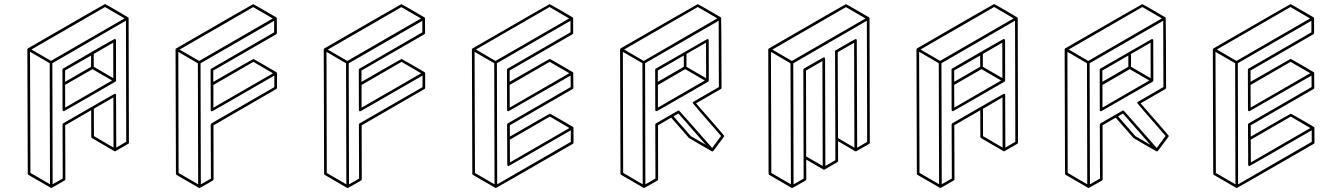

<svg xmlns="http://www.w3.org/2000/svg" viewBox="-20 -854 6632 949"><path d="M295.4 -304.2Q293.9 -304.2 292.5 -305.2Q289.1 -307.1 289.1 -311L288.6 -509.8Q288.6 -513.2 291.5 -515.1Q543.9 -661.6 546.4 -661.6Q552.2 -661.6 553.2 -654.8L553.7 -455.6Q553.2 -452.1 550.3 -450.2Q297.4 -304.2 295.4 -304.2ZM301.8 -449.7 430.2 -523.9V-579.6L301.8 -505.9ZM302.2 -322.3 533.7 -456.1 437 -512.2 301.8 -434.6ZM540 -467.8 539.6 -643.1 443.4 -587.4V-523.9ZM233.9 75.2 231.4 74.7Q231.4 74.2 231 74.2L120.1 10.3Q117.2 8.3 117.2 4.4L115.2 -609.9Q115.7 -613.3 118.7 -615.2Q497.1 -834 499 -834Q501 -834 557.1 -801.3L613.3 -768.1L614.3 -767.6L615.7 -764.2L617.2 -149.4Q617.2 -145.5 614.3 -143.6L549.8 -106.4H546.4L434.6 -171.4Q431.2 -173.3 431.2 -177.2L430.7 -309.1L302.2 -234.9L303.2 32.2Q303.2 35.6 299.8 37.6Q235.4 75.2 233.9 75.2ZM227.1 56.6 225.6 -541.5 128.4 -598.1 130.4 0.5ZM231.9 -553.2 595.7 -763.2 499 -819.3 135.3 -609.4ZM541 -124.5 540.5 -372.6 443.8 -316.4 444.3 -181.2ZM240.2 56.6 290 28.3 289.1 -238.8Q289.1 -242.7 292.5 -244.6Q545.4 -390.6 547.4 -390.6Q553.7 -390.6 553.7 -383.8L554.7 -124.5L604 -153.3L602.5 -752L238.8 -541.5Z M966.3 75.2H963.9L853 10.7Q849.6 8.8 849.6 4.9L847.7 -609.4Q848.1 -612.8 851.1 -614.7Q1229.5 -833.5 1231.4 -833.5Q1233.4 -833.5 1344.7 -768.6L1345.7 -767.6L1346.7 -767.1V-766.6H1347.2L1348.1 -764.6L1348.6 -690.4Q1348.1 -686.5 1345.2 -684.6L1034.2 -505.4V-449.2Q1230.5 -562.5 1232.4 -562.5Q1233.9 -562.5 1290 -530Q1346.2 -497.6 1346.2 -497.1H1346.7V-496.6Q1347.2 -496.1 1347.4 -495.8Q1347.7 -495.6 1347.9 -495.6Q1348.1 -495.6 1348.1 -495.1L1348.6 -492.7H1349.1V-419.4Q1349.1 -416 1345.7 -414.1L1035.2 -234.4L1035.6 32.7Q1035.6 36.1 1032.2 38.1Q968.8 75.2 966.3 75.2ZM1034.7 -321.8 1329.1 -491.7 1232.4 -548.3 1034.7 -434.1ZM959.5 57.1 958 -541 861.3 -597.7 862.8 1ZM964.4 -552.7 1328.1 -762.7 1231.4 -818.8 867.7 -608.9ZM972.7 57.1 1022.5 28.8 1021.5 -238.3Q1022 -242.2 1024.9 -244.1L1335.9 -423.3V-480.5Q1029.8 -303.7 1028.3 -303.7Q1022 -303.7 1021.5 -310.5L1021 -509.3Q1021 -512.7 1024.4 -514.6L1335 -694.3V-751L971.2 -541Z M1698.7 75.2H1696.3L1585.4 10.7Q1582 8.8 1582 4.9L1580.1 -609.4Q1580.6 -612.8 1583.5 -614.7Q1961.9 -833.5 1963.9 -833.5Q1965.8 -833.5 2077.1 -768.6L2078.1 -767.6L2079.1 -767.1V-766.6H2079.6L2080.6 -764.6L2081.1 -690.4Q2080.6 -686.5 2077.6 -684.6L1766.6 -505.4V-449.2Q1962.9 -562.5 1964.8 -562.5Q1966.3 -562.5 2022.5 -530Q2078.6 -497.6 2078.6 -497.1H2079.1V-496.6Q2079.6 -496.1 2079.8 -495.8Q2080.1 -495.6 2080.3 -495.6Q2080.6 -495.6 2080.6 -495.1L2081.1 -492.7H2081.5V-419.4Q2081.5 -416 2078.1 -414.1L1767.6 -234.4L1768.1 32.7Q1768.1 36.1 1764.6 38.1Q1701.2 75.2 1698.7 75.2ZM1767.1 -321.8 2061.5 -491.7 1964.8 -548.3 1767.1 -434.1ZM1691.9 57.1 1690.4 -541 1593.8 -597.7 1595.2 1ZM1696.8 -552.7 2060.5 -762.7 1963.9 -818.8 1600.1 -608.9ZM1705.1 57.1 1754.9 28.8 1753.9 -238.3Q1754.4 -242.2 1757.3 -244.1L2068.4 -423.3V-480.5Q1762.2 -303.7 1760.7 -303.7Q1754.4 -303.7 1753.9 -310.5L1753.4 -509.3Q1753.4 -512.7 1756.8 -514.6L2067.4 -694.3V-751L1703.6 -541Z M2431.2 75.2H2429.2L2317.4 10.3Q2314.5 8.3 2314.5 4.9L2312.5 -609.9Q2313 -613.3 2315.9 -614.7Q2694.3 -833.5 2696.3 -833.5Q2698.2 -833.5 2754.2 -801Q2810.1 -768.6 2810.5 -768.1L2811.5 -767.1V-766.6Q2812 -766.6 2812 -766.4Q2812 -766.1 2812.5 -765.6L2813 -763.7V-690.4Q2813 -687 2810.1 -685.1L2499 -505.4V-449.7Q2695.3 -563 2696.8 -563Q2698.7 -563 2754.9 -530.3Q2811 -497.6 2811.5 -497.1Q2812 -497.1 2812 -496.6V-496.1H2812.5V-495.6H2813L2813.5 -492.7Q2814 -492.7 2814 -419.9Q2814 -416 2810.5 -414.1L2500 -234.9V-178.7Q2695.8 -292 2697.8 -292Q2699.7 -292 2756.3 -259.3L2812 -226.6L2813 -225.6V-225.1H2813.5L2814 -224.1L2814.5 -222.2L2814.9 -148.9Q2814.5 -145.5 2811.5 -143.1Q2433.1 75.2 2431.2 75.2ZM2500.5 -51.3 2794.4 -221.2 2697.8 -277.8 2500 -163.6ZM2499.5 -322.3 2793.9 -492.2 2696.8 -548.3 2499 -434.1ZM2424.3 57.1 2422.9 -541.5 2325.7 -597.7 2327.6 1ZM2429.2 -552.7 2793 -762.7 2696.3 -819.3 2332.5 -609.4ZM2437.5 57.1 2801.3 -152.8V-210Q2495.6 -33.2 2493.7 -33.2Q2487.3 -33.2 2487.3 -40L2486.3 -238.3Q2486.8 -242.2 2489.7 -244.1L2800.8 -423.8L2800.3 -480.5Q2494.6 -304.2 2493.2 -304.2Q2486.3 -304.2 2486.3 -310.5L2485.8 -509.3Q2485.8 -513.2 2489.3 -515.1L2799.8 -694.3V-751.5L2436 -541.5Z M3163.6 75.2H3161.6Q3161.6 74.7 3160.9 74.5Q3160.2 74.2 3050.3 10.3Q3046.9 8.3 3046.9 4.4L3044.9 -609.9Q3045.4 -613.3 3048.3 -615.2Q3426.8 -833.5 3428.7 -833.5Q3430.7 -833.5 3486.6 -801Q3542.5 -768.6 3543 -768.1H3543.5L3544.4 -766.1Q3545.4 -766.1 3546.4 -419.9Q3546.4 -416 3543 -414.1L3420.4 -343.3Q3559.1 -185.1 3559.6 -182.6Q3559.6 -180.2 3558.1 -178.2L3505.9 -107.9H3505.4Q3505.4 -106.9 3504.4 -106.4Q3503.4 -106 3502 -106V-105.5Q3500 -106 3498.5 -106.2Q3497.1 -106.4 3441.7 -138.7Q3386.2 -170.9 3385.3 -171.9L3297.4 -272.5L3232.4 -234.9L3232.9 32.2Q3232.9 36.1 3229.5 38.1Q3165.5 75.2 3163.6 75.2ZM3156.7 57.1 3155.3 -541.5 3058.6 -597.7 3060.1 0.5ZM3161.6 -552.7 3525.4 -763.2 3428.7 -819.3 3064.9 -609.4ZM3468.8 -138.2 3333 -293 3309.1 -278.8 3394.5 -181.2ZM3169.9 57.1 3219.7 28.3 3218.8 -238.8Q3219.2 -242.2 3222.2 -244.1L3331.1 -307.1Q3333.5 -308.1 3335.9 -308.1Q3337.4 -307.6 3500 -122.6L3543.9 -182.1Q3403.3 -343.3 3403.3 -345.2Q3403.3 -348.6 3406.7 -350.6L3533.2 -423.8L3532.2 -751.5L3168.5 -541.5ZM3225.6 -304.2Q3218.8 -304.2 3218.8 -310.5L3218.3 -509.3Q3218.3 -513.2 3221.7 -515.1Q3475.1 -661.1 3476.1 -661.1Q3482.9 -661.1 3482.9 -654.3L3483.4 -455.6Q3482.9 -452.1 3480 -450.2Q3227.1 -304.2 3225.6 -304.2ZM3231.4 -449.7 3359.9 -523.9V-579.6L3231.4 -505.4ZM3231.9 -322.3 3463.4 -456.1 3366.7 -512.2 3231.9 -434.1ZM3470.2 -467.3 3469.7 -643.1 3373 -587.4V-523.9Z M3896 75.2Q3893.6 75.2 3893.6 74.7H3892.6L3782.2 10.3Q3779.3 8.3 3778.8 4.9L3777.3 -609.4Q3777.8 -612.8 3780.8 -614.7Q4159.2 -833.5 4161.1 -833.5Q4162.6 -833.5 4219.2 -800.8L4275.4 -768.1V-767.6H4275.9V-767.1H4276.4L4276.9 -766.1L4277.8 -763.2L4279.3 -148.9Q4279.3 -145 4276.4 -143.1Q4212.4 -106.4 4211.7 -106.2Q4210.9 -106 4210 -106L4207.5 -106.4L4122.1 -156.2L4122.6 -58.1Q4122.1 -54.7 4119.1 -52.7Q4055.2 -15.6 4054.4 -15.4Q4053.7 -15.1 4052.7 -15.1Q4051.8 -15.1 4051 -15.4Q4050.3 -15.6 4049.8 -16.1L3964.8 -65.4L3965.3 32.2Q3965.3 36.1 3961.9 38.1Q3897.9 75.2 3896 75.2ZM3889.2 57.1 3887.2 -541 3790.5 -597.7 3792.5 1ZM3894 -552.7 4257.8 -762.7 4161.1 -818.8 3797.4 -608.9ZM4046.4 -33.7 4044.9 -552.2 3963.9 -505.4 3964.8 -80.6ZM4203.1 -124 4201.7 -642.6 4120.6 -596.2 4122.1 -171.4ZM3902.3 57.1 3952.1 28.8 3950.7 -509.3Q3950.7 -512.7 3953.6 -515.1Q4049.3 -570.3 4051.3 -570.3Q4058.1 -570.3 4058.1 -563.5L4059.6 -33.7L4108.9 -62V-167.5L4107.4 -599.6Q4107.4 -603.5 4110.8 -605.5Q4206.5 -661.1 4208.5 -661.1Q4214.8 -661.1 4214.8 -654.3L4216.8 -124L4266.1 -152.8L4264.6 -751.5L3900.9 -541Z M4689.9 -304.2Q4688.5 -304.2 4687 -305.2Q4683.6 -307.1 4683.6 -311L4683.1 -509.8Q4683.1 -513.2 4686 -515.1Q4938.5 -661.6 4940.9 -661.6Q4946.8 -661.6 4947.8 -654.8L4948.2 -455.6Q4947.8 -452.1 4944.8 -450.2Q4691.9 -304.2 4689.9 -304.2ZM4696.3 -449.7 4824.7 -523.9V-579.6L4696.3 -505.9ZM4696.8 -322.3 4928.2 -456.1 4831.5 -512.2 4696.3 -434.6ZM4934.6 -467.8 4934.1 -643.1 4837.9 -587.4V-523.9ZM4628.4 75.2 4626 74.7Q4626 74.2 4625.5 74.2L4514.6 10.3Q4511.7 8.3 4511.7 4.4L4509.8 -609.9Q4510.3 -613.3 4513.2 -615.2Q4891.6 -834 4893.6 -834Q4895.5 -834 4951.7 -801.3L5007.8 -768.1L5008.8 -767.6L5010.3 -764.2L5011.7 -149.4Q5011.7 -145.5 5008.8 -143.6L4944.3 -106.4H4940.9L4829.1 -171.4Q4825.7 -173.3 4825.7 -177.2L4825.2 -309.1L4696.8 -234.9L4697.8 32.2Q4697.8 35.6 4694.3 37.6Q4629.9 75.2 4628.4 75.2ZM4621.6 56.6 4620.1 -541.5 4522.9 -598.1 4524.9 0.5ZM4626.5 -553.2 4990.2 -763.2 4893.6 -819.3 4529.8 -609.4ZM4935.5 -124.5 4935.1 -372.6 4838.4 -316.4 4838.9 -181.2ZM4634.8 56.6 4684.6 28.3 4683.6 -238.8Q4683.6 -242.7 4687 -244.6Q4939.9 -390.6 4941.9 -390.6Q4948.2 -390.6 4948.2 -383.8L4949.2 -124.5L4998.5 -153.3L4997.1 -752L4633.3 -541.5Z M5360.8 75.2H5358.9Q5358.9 74.7 5358.2 74.5Q5357.4 74.2 5247.6 10.3Q5244.1 8.3 5244.1 4.4L5242.2 -609.9Q5242.7 -613.3 5245.6 -615.2Q5624 -833.5 5626 -833.5Q5627.9 -833.5 5683.8 -801Q5739.7 -768.6 5740.2 -768.1H5740.7L5741.7 -766.1Q5742.7 -766.1 5743.7 -419.9Q5743.7 -416 5740.2 -414.1L5617.7 -343.3Q5756.3 -185.1 5756.8 -182.6Q5756.8 -180.2 5755.4 -178.2L5703.1 -107.9H5702.6Q5702.6 -106.9 5701.7 -106.4Q5700.7 -106 5699.2 -106V-105.5Q5697.3 -106 5695.8 -106.2Q5694.3 -106.4 5638.9 -138.7Q5583.5 -170.9 5582.5 -171.9L5494.6 -272.5L5429.7 -234.9L5430.2 32.2Q5430.2 36.1 5426.8 38.1Q5362.8 75.2 5360.8 75.2ZM5354 57.1 5352.5 -541.5 5255.9 -597.7 5257.3 0.5ZM5358.9 -552.7 5722.7 -763.2 5626 -819.3 5262.2 -609.4ZM5666 -138.2 5530.3 -293 5506.3 -278.8 5591.8 -181.2ZM5367.2 57.1 5417 28.3 5416 -238.8Q5416.5 -242.2 5419.4 -244.1L5528.3 -307.1Q5530.8 -308.1 5533.2 -308.1Q5534.7 -307.6 5697.3 -122.6L5741.2 -182.1Q5600.6 -343.3 5600.6 -345.2Q5600.6 -348.6 5604 -350.6L5730.5 -423.8L5729.5 -751.5L5365.7 -541.5ZM5422.9 -304.2Q5416 -304.2 5416 -310.5L5415.5 -509.3Q5415.5 -513.2 5418.9 -515.1Q5672.4 -661.1 5673.3 -661.1Q5680.2 -661.1 5680.2 -654.3L5680.7 -455.6Q5680.2 -452.1 5677.2 -450.2Q5424.3 -304.2 5422.9 -304.2ZM5428.7 -449.7 5557.1 -523.9V-579.6L5428.7 -505.4ZM5429.2 -322.3 5660.6 -456.1 5564 -512.2 5429.2 -434.1ZM5667.5 -467.3 5667 -643.1 5570.3 -587.4V-523.9Z M6093.3 75.2H6091.3L5979.5 10.3Q5976.6 8.3 5976.6 4.9L5974.6 -609.9Q5975.1 -613.3 5978 -614.7Q6356.4 -833.5 6358.4 -833.5Q6360.4 -833.5 6416.3 -801Q6472.2 -768.6 6472.7 -768.1L6473.6 -767.1V-766.6Q6474.1 -766.6 6474.1 -766.4Q6474.1 -766.1 6474.6 -765.6L6475.1 -763.7V-690.4Q6475.1 -687 6472.2 -685.1L6161.1 -505.4V-449.7Q6357.4 -563 6358.9 -563Q6360.8 -563 6417 -530.3Q6473.1 -497.6 6473.6 -497.1Q6474.1 -497.1 6474.1 -496.6V-496.1H6474.6V-495.6H6475.1L6475.6 -492.7Q6476.1 -492.7 6476.1 -419.9Q6476.1 -416 6472.7 -414.1L6162.1 -234.9V-178.7Q6357.9 -292 6359.9 -292Q6361.8 -292 6418.5 -259.3L6474.1 -226.6L6475.1 -225.6V-225.1H6475.6L6476.1 -224.1L6476.6 -222.2L6477.1 -148.9Q6476.6 -145.5 6473.6 -143.1Q6095.2 75.2 6093.3 75.2ZM6162.6 -51.3 6456.5 -221.2 6359.9 -277.8 6162.1 -163.6ZM6161.6 -322.3 6456.1 -492.2 6358.9 -548.3 6161.1 -434.1ZM6086.4 57.1 6085 -541.5 5987.8 -597.7 5989.7 1ZM6091.3 -552.7 6455.1 -762.7 6358.4 -819.3 5994.6 -609.4ZM6099.6 57.1 6463.4 -152.8V-210Q6157.7 -33.2 6155.8 -33.2Q6149.4 -33.2 6149.4 -40L6148.4 -238.3Q6148.9 -242.2 6151.9 -244.1L6462.9 -423.8L6462.4 -480.5Q6156.7 -304.2 6155.3 -304.2Q6148.4 -304.2 6148.4 -310.5L6147.9 -509.3Q6147.9 -513.2 6151.4 -515.1L6461.9 -694.3V-751.5L6098.1 -541.5Z"/></svg>

Font: 3D Isometric
Style: Regular
Weight: 400
Designer: GGBotNet
Version: 1.10